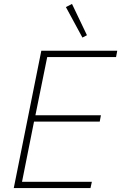

<svg xmlns="http://www.w3.org/2000/svg" viewBox="-20 -956 616 976"><path d="M50 0 190 -698H576L570 -666H220L160 -370H493L487 -338H153L92 -32H447L440 0ZM315 -920 346 -936 422 -777 399 -765Z"/></svg>

Font: IBM Plex Sans ExtLt
Style: Italic
Weight: 200
Italic angle: -11°
Designer: Mike Abbink, Paul van der Laan, Pieter van Rosmalen
Foundry: Bold Monday
Version: Version 3.005